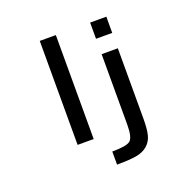

<svg xmlns="http://www.w3.org/2000/svg" viewBox="-161 -918 1323 1305"><g transform="rotate(-20 500.0 -266.0)"><path d="M260.7 1V-751H377V1ZM466.8 218.8V124Q572.3 124 598.6 100.6Q625 77.1 625 -12.7V-522.5H742.2V-12.7Q742.2 59.6 731.9 102.1Q721.7 144.5 689.9 172.9Q658.2 201.2 607.4 210Q556.6 218.8 466.8 218.8ZM625 -633.8V-751H742.2V-633.8Z"/></g></svg>

Font: GenEi Gothic M SemiBold
Style: Regular
Weight: 500
Designer: o_tamon (Modified); [Source Han Sans]
Ryoko NISHIZUKA  (kana & ideographs); Paul D. Hunt (Latin, Greek & Cyrillic); Wenl
Version: Version 1.1a;Original Version 1.004